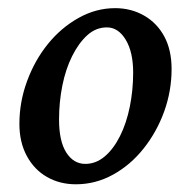

<svg xmlns="http://www.w3.org/2000/svg" viewBox="-20 -451 477 478"><path d="M168.9 7.8Q128.9 7.8 97.2 -10.3Q65.4 -28.3 46.9 -62.5Q28.3 -96.7 28.3 -142.6Q28.3 -197.3 47.4 -249Q66.4 -300.8 99.1 -341.3Q131.8 -381.8 175.3 -406.2Q218.8 -430.7 266.6 -430.7Q306.6 -430.7 338.9 -412.1Q371.1 -393.6 389.2 -359.9Q407.2 -326.2 407.2 -279.3Q407.2 -224.6 388.7 -173.3Q370.1 -122.1 337.4 -81.1Q304.7 -40 261.2 -16.1Q217.8 7.8 168.9 7.8ZM192.4 -43Q218.8 -43 240.7 -61.5Q262.7 -80.1 278.8 -112.3Q294.9 -144.5 303.2 -185.5Q311.5 -226.6 311.5 -270.5Q311.5 -321.3 293 -352.1Q274.4 -382.8 246.1 -382.8Q218.8 -382.8 197.3 -363.3Q175.8 -343.8 159.7 -311.5Q143.6 -279.3 135.3 -238.3Q127 -197.3 127 -153.3Q127 -99.6 145 -71.3Q163.1 -43 192.4 -43Z"/></svg>

Font: Crimson Pro ExtraLight Medium
Style: Italic
Weight: 500
Italic angle: -12°
Version: Version 1.002